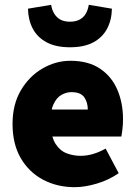

<svg xmlns="http://www.w3.org/2000/svg" viewBox="-20 -764 566 796"><path d="M290 12Q217 12 158.5 -19Q100 -50 66 -108.5Q32 -167 32 -250Q32 -331 66.5 -389.5Q101 -448 156 -480Q211 -512 272 -512Q346 -512 394.5 -479.5Q443 -447 466.5 -392Q490 -337 490 -270Q490 -248 487.5 -227.5Q485 -207 483 -198H168L166 -310H344Q344 -339 329.5 -360.5Q315 -382 276 -382Q255 -382 234.5 -370.5Q214 -359 201 -330Q188 -301 190 -250Q192 -195 211 -166.5Q230 -138 257.5 -128Q285 -118 314 -118Q340 -118 365.5 -125.5Q391 -133 418 -148L472 -46Q432 -18 382 -3Q332 12 290 12ZM270 -568Q212 -568 173.5 -588.5Q135 -609 116 -645Q97 -681 96 -728L192 -744Q195 -724 204.5 -708Q214 -692 230 -683Q246 -674 270 -674Q294 -674 310.5 -683Q327 -692 336 -708Q345 -724 348 -744L444 -728Q443 -681 424 -645Q405 -609 367 -588.5Q329 -568 270 -568Z"/></svg>

Font: Source Sans 3 Black
Style: Regular
Weight: 900
Designer: Paul D. Hunt
Foundry: Adobe
Version: Version 3.046;hotconv 1.0.118;makeotfexe 2.5.65603